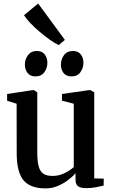

<svg xmlns="http://www.w3.org/2000/svg" viewBox="-20 -1061 640 1092"><path d="M468 9Q439.5 9 424.5 -1.5Q409.5 -12 409.5 -39V-76Q392.5 -56 366 -36Q339.5 -16 307.2 -2.8Q275 10.5 239.5 10.5Q151 10.5 113 -36.5Q75 -83.5 75 -189.5L74.5 -471L20.5 -488V-526.5L166.5 -548.5H173L192 -535.5V-193.5Q192 -147 199.2 -117.5Q206.5 -88 225 -74.2Q243.5 -60.5 278 -60.5Q305.5 -60.5 328.2 -68.5Q351 -76.5 369 -88Q387 -99.5 399.5 -110.5V-471L332.5 -488.5V-526.5L487 -548.5H494.5L516 -535.5V-46.5L570 -45L569.5 -5.5Q552.5 -1.5 527 3.8Q501.5 9 468 9ZM181.5 -626.5Q152 -626.5 136.8 -646Q121.5 -665.5 121.5 -693Q121.5 -724 139.2 -747.5Q157 -771 189 -771H190Q219.5 -771 234.5 -751.5Q249.5 -732 249.5 -704.5Q249.5 -674 232.2 -650.2Q215 -626.5 182 -626.5ZM386 -626.5Q356.5 -626.5 341.5 -646Q326.5 -665.5 326.5 -693Q326.5 -724 344 -747.5Q361.5 -771 394 -771H395Q424.5 -771 439.5 -751.5Q454.5 -732 454.5 -704.5Q454.5 -674 437.2 -650.2Q420 -626.5 387 -626.5ZM313.5 -805Q292.5 -814.5 264.5 -834.2Q236.5 -854 207 -878.8Q177.5 -903.5 153.5 -928.8Q129.5 -954 116.5 -974.5L197 -1041L349 -834L314.5 -805Z"/></svg>

Font: Merriweather 60pt SemiBold
Style: Regular
Weight: 600
Version: Version 2.100